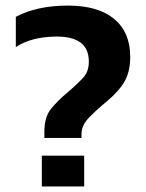

<svg xmlns="http://www.w3.org/2000/svg" viewBox="-20 -674 528 694"><path d="M274.6 -175.5V-189.6Q274.6 -220.5 301.2 -248.4Q327.9 -276.3 365.8 -307.2Q411.9 -346.2 431.3 -381.5Q450.7 -416.7 450.7 -468.7Q450.7 -557.2 392.8 -605.5Q334.8 -653.8 225.1 -653.8Q113.5 -653.8 37.2 -613.1V-503.8Q93.3 -541.2 184.7 -541.9Q301.1 -541.9 301.1 -451.7Q301.1 -416.9 283 -395.9Q264.8 -374.9 225.9 -341.5Q190.3 -311.9 165 -281.3Q139.6 -250.7 140.4 -194.1V-175.5ZM284.3 0V-111.3H131.2V0Z"/></svg>

Font: Arad-VF Thin Dots1
Style: Regular
Weight: 100
Designer: Mohammad Darvishi
Version: Version 1.000;August 30, 2024;FontCreator 15.0.0.2992 64-bit